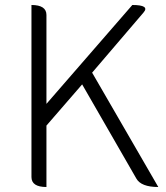

<svg xmlns="http://www.w3.org/2000/svg" viewBox="-20 -749 663 769"><path d="M166 0Q106 0 106 -40V-729Q166 -729 166 -689V-333L510 -729Q581 -729 555 -699L349 -458L614 0Q545 0 526 -34L309 -411L166 -246V0Z"/></svg>

Font: Swei Half Moon CJK SC
Style: Light
Weight: 300
Version: Version 2.071